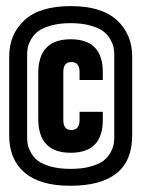

<svg xmlns="http://www.w3.org/2000/svg" viewBox="-20 -720 458 622"><path d="M9.8 -537.1Q9.8 -608.9 59.1 -654.5Q108.4 -700.2 209 -700.2Q309.6 -700.2 358.9 -654.5Q408.2 -608.9 408.2 -537.1V-280.8Q408.2 -118.2 207 -118.2Q109.4 -118.2 59.6 -160.9Q9.8 -203.6 9.8 -280.8ZM67.9 -273.9Q67.9 -261.7 70.1 -250.7Q72.3 -239.7 80.8 -224.6Q89.4 -209.5 103.5 -198.7Q117.7 -188 145 -180.4Q172.4 -172.9 209 -172.9Q245.6 -172.9 272.9 -180.4Q300.3 -188 314.5 -198.7Q328.6 -209.5 337.2 -224.6Q345.7 -239.7 347.9 -250.7Q350.1 -261.7 350.1 -273.9V-543.9Q350.1 -555.7 347.9 -566.7Q345.7 -577.6 337.2 -592.8Q328.6 -607.9 314.5 -618.7Q300.3 -629.4 272.9 -637.2Q245.6 -645 209 -645Q172.4 -645 145 -637.2Q117.7 -629.4 103.5 -618.7Q89.4 -607.9 80.8 -592.8Q72.3 -577.6 70.1 -566.7Q67.9 -555.7 67.9 -543.9ZM104 -335V-482.9Q104 -592.8 209 -592.8Q313 -592.8 313 -486.8V-460.9H237.8V-486.8Q237.8 -519 210.9 -519Q185.1 -519 185.1 -486.8V-331.1Q185.1 -298.8 210.9 -298.8Q237.8 -298.8 237.8 -331.1V-357.9H313V-331.1Q313 -225.1 209 -225.1Q104 -225.1 104 -335Z"/></svg>

Font: Quaderni
Style: Regular
Weight: 400
Designer: Romain Laurent, Daphné Lejeune, Alexandre D’Hubert
Foundry: ESAD Valence
Version: Version 1.000;FEAKit 1.0